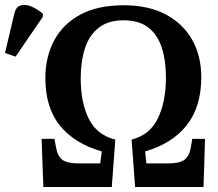

<svg xmlns="http://www.w3.org/2000/svg" viewBox="-133 -746 871 766"><path d="M40 0 33 -192H84L91 -156Q97 -122 116.5 -108Q136 -94 182 -94H267L273 -142Q164 -173 106 -245Q48 -317 48 -434Q48 -519 83 -584.5Q118 -650 187 -687.5Q256 -725 361 -725Q459 -725 528 -688.5Q597 -652 633.5 -587.5Q670 -523 670 -438Q670 -320 612 -246.5Q554 -173 446 -142L451 -94H536Q582 -94 602 -108Q622 -122 628 -156L634 -192H685L679 0H406L392 -189Q464 -207 496.5 -273Q529 -339 529 -438Q529 -504 512.5 -555.5Q496 -607 459 -636Q422 -665 360 -665Q299 -665 261 -635.5Q223 -606 206 -553.5Q189 -501 189 -434Q189 -336 221.5 -271.5Q254 -207 327 -189L313 0ZM-71 -520 -113 -535 -76 -691Q-70 -718 -51.5 -724Q-33 -730 -9 -720.5Q15 -711 38 -691V-679Z"/></svg>

Font: Noto Serif SemiCondensed SemiBold
Style: Regular
Weight: 600
Width: 4
Designer: Monotype Design Team
Foundry: Monotype Imaging Inc.
Version: Version 2.013; ttfautohint (v1.8.4.7-5d5b)